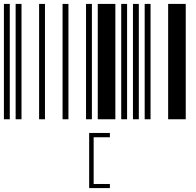

<svg xmlns="http://www.w3.org/2000/svg" viewBox="-20 -610 1000 982"><path d="M0 0V-590H30V0ZM60 0V-590H90V0ZM180 0V-590H210V0ZM300 0V-590H330V0ZM420 0V-590H450V0ZM480 0V-590H570V0ZM600 0V-590H630V0ZM660 0V-590H690V0ZM720 0V-590H750V0ZM840 0V-590H930V0ZM436 70H542V92H459V331H542V352H436Z"/></svg>

Font: Libre Barcode 39 Extended Text
Style: Regular
Weight: 400
Version: Version 1.005; ttfautohint (v1.8.3)